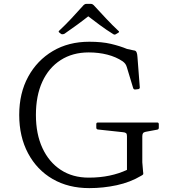

<svg xmlns="http://www.w3.org/2000/svg" viewBox="-20 -962 874 989"><path d="M437 -692Q354 -692 292.5 -652.5Q231 -613 198 -541Q165 -469 165 -370Q165 -272 198.5 -199.5Q232 -127 293 -87Q354 -47 437 -47Q495 -47 544.5 -57.5Q594 -68 634 -87V-261Q634 -272 629.5 -276Q625 -280 614 -281L484 -295Q476 -296 476 -305V-323Q476 -331 485 -331H790Q798 -331 798 -322V-304Q798 -295 789 -294L730 -283Q720 -281 716.5 -275.5Q713 -270 713 -260V-126L717 -78Q719 -68 717.5 -64.5Q716 -61 708 -57Q651 -23 581.5 -8Q512 7 440 7Q332 7 251 -40Q170 -87 124.5 -172.5Q79 -258 79 -370Q79 -482 125 -566.5Q171 -651 252 -699Q333 -747 440 -747Q505 -747 551.5 -736Q598 -725 634 -710L666 -703Q675 -702 678.5 -699.5Q682 -697 684.5 -690Q687 -683 688 -669L700 -513Q701 -505 693 -503L677 -501Q669 -500 666 -508L633 -617Q630 -627 625 -633.5Q620 -640 612 -646Q578 -669 533 -680.5Q488 -692 437 -692ZM286 -794Q279 -799 285 -804Q316 -833 346.5 -865.5Q377 -898 411 -936Q417 -942 425 -942H448Q456 -942 462 -936Q497 -898 528 -865Q559 -832 590 -803Q597 -798 589 -793Q586 -791 583 -789.5Q580 -788 577 -786Q570 -781 562 -787Q528 -808 493.5 -833.5Q459 -859 424 -886H445Q411 -859 377.5 -834.5Q344 -810 312 -788Q304 -784 297 -786Q294 -788 291 -790Q288 -792 286 -794Z"/></svg>

Font: Hahmlet Light
Style: Regular
Weight: 300
Designer: Minjoo Ham & Mark Frömberg
Foundry: hypertype
Version: Version 1.002